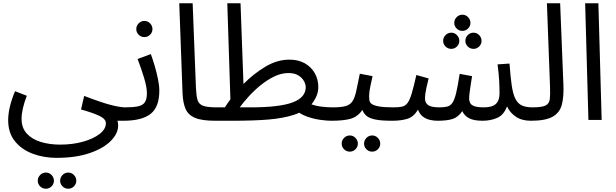

<svg xmlns="http://www.w3.org/2000/svg" viewBox="-20 -734 3767 1175"><path d="M30 1Q30 -35 40 -79Q50 -123 72 -176L144 -148Q128 -106 120 -71Q112 -36 112 -6Q112 49 144.5 84Q177 119 230.5 135Q284 151 348 151Q425 151 488.5 133Q552 115 590 85.5Q628 56 628 20Q628 -6 588 -25Q548 -44 476 -64L495 -147Q599 -107 657 -92Q715 -77 746 -77Q767 -77 776.5 -65.5Q786 -54 786 -38Q786 -22 772 -8.5Q758 5 736 5H699Q701 14 702 19.5Q703 25 703 34Q703 83 658 128.5Q613 174 528.5 203Q444 232 326 232Q247 232 179.5 206.5Q112 181 71 130Q30 79 30 1ZM398 421Q377 421 362.5 406.5Q348 392 348 372Q348 352 362.5 337Q377 322 398 322Q418 322 432.5 337Q447 352 447 372Q447 392 432.5 406.5Q418 421 398 421ZM261 421Q240 421 225.5 406.5Q211 392 211 372Q211 352 225.5 337Q240 322 261 322Q281 322 295.5 337Q310 352 310 372Q310 392 295.5 406.5Q281 421 261 421Z M736 5 746 -77Q794 -77 823.5 -83Q853 -89 866 -107.5Q879 -126 879 -163Q879 -201 861.5 -258.5Q844 -316 822 -373L903 -403Q915 -371 927 -330Q939 -289 947 -249Q955 -209 955 -179Q955 -79 901.5 -37Q848 5 736 5ZM864 -507Q843 -507 828.5 -521.5Q814 -536 814 -556Q814 -576 828.5 -591Q843 -606 864 -606Q884 -606 898.5 -591Q913 -576 913 -556Q913 -536 898.5 -521.5Q884 -507 864 -507Z M1296 5Q1215 5 1173 -13Q1131 -31 1115 -69Q1099 -107 1097 -167L1077 -714H1159L1179 -199Q1181 -150 1188.5 -123.5Q1196 -97 1222 -87Q1248 -77 1306 -77Q1327 -77 1336.5 -65.5Q1346 -54 1346 -38Q1346 -22 1332 -8.5Q1318 5 1296 5Z M1296 5 1306 -77H1356Q1372 -102 1390 -126L1371 -714H1452L1470 -220Q1531 -282 1603.5 -325.5Q1676 -369 1751 -369Q1806 -369 1845.5 -346.5Q1885 -324 1906.5 -286Q1928 -248 1928 -200Q1928 -153 1894 -105.5Q1860 -58 1777 -31Q1713 -10 1623 -2.5Q1533 5 1401 5ZM1745 -287Q1702 -287 1658.5 -266Q1615 -245 1575 -212.5Q1535 -180 1502 -143.5Q1469 -107 1447 -77H1515Q1689 -77 1770 -107Q1851 -137 1851 -201Q1851 -218 1840 -238Q1829 -258 1806 -272.5Q1783 -287 1745 -287ZM2006 5Q1980 5 1940.5 -0.5Q1901 -6 1860.5 -20Q1820 -34 1792 -59L1874 -100Q1909 -86 1946.5 -81.5Q1984 -77 2016 -77Q2037 -77 2046.5 -65.5Q2056 -54 2056 -38Q2056 -22 2042 -8.5Q2028 5 2006 5Z M2006 5 2016 -77Q2066 -77 2094 -84.5Q2122 -92 2136.5 -113.5Q2151 -135 2160 -176Q2169 -217 2182 -283L2260 -268Q2254 -241 2246.5 -206Q2239 -171 2239 -147Q2239 -132 2241 -119Q2243 -106 2256 -97Q2269 -88 2300 -82.5Q2331 -77 2389 -77Q2410 -77 2419.5 -65.5Q2429 -54 2429 -38Q2429 -22 2415 -8.5Q2401 5 2379 5Q2314 5 2277.5 -2.5Q2241 -10 2223.5 -24.5Q2206 -39 2198 -61Q2169 -20 2126.5 -7.5Q2084 5 2006 5ZM2258 194Q2237 194 2222.5 179.5Q2208 165 2208 145Q2208 125 2222.5 110Q2237 95 2258 95Q2278 95 2292.5 110Q2307 125 2307 145Q2307 165 2292.5 179.5Q2278 194 2258 194ZM2121 194Q2100 194 2085.5 179.5Q2071 165 2071 145Q2071 125 2085.5 110Q2100 95 2121 95Q2141 95 2155.5 110Q2170 125 2170 145Q2170 165 2155.5 179.5Q2141 194 2121 194Z M2379 5 2389 -77Q2421 -77 2441 -81.5Q2461 -86 2474.5 -104.5Q2488 -123 2500 -163Q2512 -203 2528 -275L2603 -254Q2597 -229 2589 -194Q2581 -159 2581 -130Q2581 -105 2600 -91Q2619 -77 2669 -77Q2699 -77 2718 -82Q2737 -87 2749.5 -106Q2762 -125 2772 -167Q2782 -209 2793 -282L2869 -268Q2866 -250 2862 -224Q2858 -198 2854.5 -172.5Q2851 -147 2851 -130Q2851 -116 2857.5 -103.5Q2864 -91 2883.5 -84Q2903 -77 2942 -77Q2992 -77 3014.5 -98Q3037 -119 3037 -162Q3037 -197 3035 -237.5Q3033 -278 3025 -340L3098 -345Q3104 -264 3111.5 -212Q3119 -160 3133.5 -130.5Q3148 -101 3173 -89Q3198 -77 3239 -77Q3260 -77 3269.5 -65.5Q3279 -54 3279 -38Q3279 -22 3265 -8.5Q3251 5 3229 5Q3173 5 3136.5 -20Q3100 -45 3083 -83Q3063 -30 3022.5 -12.5Q2982 5 2933 5Q2882 5 2852.5 -9.5Q2823 -24 2809 -54Q2785 -18 2751.5 -6.5Q2718 5 2657 5Q2636 5 2612.5 0Q2589 -5 2569 -19.5Q2549 -34 2538 -63Q2512 -19 2473.5 -7Q2435 5 2379 5ZM2810 -545Q2789 -545 2774.5 -559.5Q2760 -574 2760 -594Q2760 -614 2774.5 -629Q2789 -644 2810 -644Q2830 -644 2844.5 -629Q2859 -614 2859 -594Q2859 -574 2844.5 -559.5Q2830 -545 2810 -545ZM2742 -435Q2721 -435 2706.5 -449.5Q2692 -464 2692 -484Q2692 -504 2706.5 -519Q2721 -534 2742 -534Q2762 -534 2776.5 -519Q2791 -504 2791 -484Q2791 -464 2776.5 -449.5Q2762 -435 2742 -435ZM2878 -435Q2857 -435 2842.5 -449.5Q2828 -464 2828 -484Q2828 -504 2842.5 -519Q2857 -534 2878 -534Q2898 -534 2912.5 -519Q2927 -504 2927 -484Q2927 -464 2912.5 -449.5Q2898 -435 2878 -435Z M3229 5 3238 -77Q3295 -77 3318 -88Q3341 -99 3344.5 -126.5Q3348 -154 3346 -205L3327 -714H3408L3428 -214Q3431 -143 3418.5 -94Q3406 -45 3362.5 -20Q3319 5 3229 5Z M3581 0 3561 -714H3642L3662 0Z"/></svg>

Font: Noto IKEA Arabic
Style: Regular
Weight: 400
Designer: Monotype Design Team
Foundry: Monotype Imaging Inc.
Version: Version 1.200